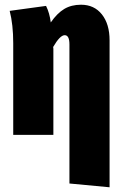

<svg xmlns="http://www.w3.org/2000/svg" viewBox="-20 -571 517 813"><path d="M444 -400V222L274 206V-383Q274 -422 254 -422Q234 -422 205 -372L206 -365V0H36V-388Q36 -467 21 -525L175 -546Q190 -516 195 -476Q222 -515 252 -533Q282 -551 323 -551Q379 -551 411.5 -510Q444 -469 444 -400Z"/></svg>

Font: Fira Sans Extra Condensed ExtraBold
Style: Regular
Weight: 800
Width: 1
Designer: Carrois Corporate & Edenspiekermann AG
Foundry: Carrois Corporate GbR & Edenspiekermann AG
Version: Version 4.203